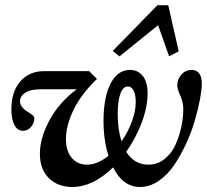

<svg xmlns="http://www.w3.org/2000/svg" viewBox="-20 -728 818 759"><path d="M452.1 -504.9 425.8 -526.9 602.5 -707.5H645L686.5 -524.9L648.4 -505.4L605 -628.4ZM266.1 11.2Q209 11.2 173.3 -23.7Q137.7 -58.6 137.7 -120.1Q137.7 -182.6 176 -253.4Q214.4 -324.2 283.2 -375H140.6Q100.1 -375 79.6 -361.3Q59.1 -347.7 59.1 -327.6Q59.1 -314.9 67.9 -304.2Q76.7 -293.5 87.4 -287.4Q98.1 -281.2 106.9 -274.2Q115.7 -267.1 115.7 -261.2Q115.7 -241.2 102.5 -226.1Q89.4 -210.9 70.8 -210.9Q49.3 -210.9 37.1 -233.6Q24.9 -256.3 24.9 -295.4Q24.9 -365.7 60.3 -406.2Q95.7 -446.8 154.3 -446.8H332.5L363.3 -416Q301.8 -356.9 271.2 -294.4Q240.7 -231.9 240.7 -178.7Q240.7 -130.4 263.7 -103.8Q286.6 -77.1 324.2 -77.1Q365.7 -77.1 408.7 -112.3Q389.2 -174.3 389.2 -250Q389.2 -342.8 417 -397.2Q444.8 -451.7 493.7 -451.7Q525.4 -451.7 544.4 -427.7Q563.5 -403.8 563.5 -359.4Q563.5 -306.6 540.8 -244.9Q518.1 -183.1 479 -127.9Q510.7 -77.1 566.4 -77.1Q602.1 -77.1 630.1 -99.1Q658.2 -121.1 673.6 -155.5Q689 -189.9 696.8 -226.6Q704.6 -263.2 704.6 -298.3Q704.6 -322.8 692.6 -349.9Q680.7 -377 680.7 -389.2Q680.7 -415.5 697.3 -433.6Q713.9 -451.7 737.8 -451.7Q756.3 -451.7 767.1 -438.2Q777.8 -424.8 777.8 -397.5Q777.8 -374.5 770.8 -336.7Q763.7 -298.8 750.5 -252.7Q737.3 -206.5 715.8 -160.2Q694.3 -113.8 668.5 -75.4Q642.6 -37.1 607.2 -12.9Q571.8 11.2 533.7 11.2Q465.8 11.2 427.2 -66.4Q347.2 11.2 266.1 11.2ZM445.3 -277.8Q445.3 -215.3 460.4 -169.4Q486.3 -206.5 501.5 -248Q516.6 -289.6 516.6 -325.2Q516.6 -353.5 508.1 -369.9Q499.5 -386.2 485.4 -386.2Q466.3 -386.2 455.8 -357.4Q445.3 -328.6 445.3 -277.8Z"/></svg>

Font: Elstob 10pt SemiBold
Style: Italic
Weight: 600
Italic angle: -20°
Designer: Peter S. Baker
Version: Version 1.015